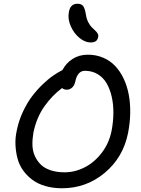

<svg xmlns="http://www.w3.org/2000/svg" viewBox="-20 -1006 762 1036"><path d="M469.2 -776.9Q438.5 -776.9 408.4 -801.8Q378.4 -826.7 361.8 -864.7Q345.2 -902.8 351.1 -937Q357.4 -985.8 397.9 -985.8Q418.9 -985.8 428.5 -973.6Q438 -961.4 443.8 -925.8Q447.3 -903.3 456.3 -886Q465.3 -868.7 474.9 -859.1Q484.4 -849.6 493.2 -841.6Q502 -833.5 506.8 -825.2Q511.7 -816.9 509.8 -807.1Q506.8 -791 497.1 -783.9Q487.3 -776.9 469.2 -776.9ZM314.9 9.8Q266.1 9.8 225.3 -2Q184.6 -13.7 155.8 -34.9Q127 -56.2 105.7 -85.2Q84.5 -114.3 75 -149.2Q65.4 -184.1 63.5 -223.1Q61.5 -262.2 70.8 -303.2Q81.1 -354.5 103.5 -402.6Q126 -450.7 152.3 -485.6Q178.7 -520.5 209.7 -550.3Q240.7 -580.1 267.1 -598.1Q293.5 -616.2 316.9 -627.9Q335.9 -665 371.6 -688Q407.2 -710.9 454.1 -710.9Q498.5 -710.9 536.4 -694.8Q574.2 -678.7 601.3 -650.1Q628.4 -621.6 647.2 -581.8Q666 -542 674.8 -495.1Q683.6 -448.2 682.6 -395.5Q681.6 -342.8 670.9 -288.1Q644.5 -156.2 544.9 -73.2Q445.3 9.8 314.9 9.8ZM160.2 -290Q154.3 -255.4 155 -223.6Q155.8 -191.9 167.7 -165Q179.7 -138.2 199.7 -118.4Q219.7 -98.6 252.7 -87.4Q285.6 -76.2 328.1 -76.2Q384.3 -76.2 437.3 -103.3Q490.2 -130.4 529.5 -182.1Q568.8 -233.9 582 -299.8Q591.3 -348.1 591.8 -395Q592.3 -441.9 583 -483.2Q573.7 -524.4 555.7 -555.9Q537.6 -587.4 507.3 -605.7Q477.1 -624 438 -624Q398.4 -624 386.2 -565.9Q381.8 -544.9 369.1 -533.4Q356.4 -522 340.8 -522Q325.2 -522 314.9 -530.8Q261.2 -491.2 219 -431.2Q176.8 -371.1 160.2 -290Z"/></svg>

Font: Shantell Sans Normal
Style: Italic
Weight: 400
Italic angle: -11.31°
Designer: Stephen Nixon, Anya Danilova, Shantell Martin
Foundry: Arrow Type
Version: Version 1.006;[559af2be0]